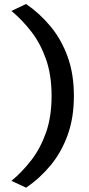

<svg xmlns="http://www.w3.org/2000/svg" viewBox="-20 -792 435 938"><path d="M107.5 125 36 91.5Q87.5 49 132.2 -8.5Q177 -66 204.5 -143.5Q232 -221 232 -323.5Q232 -426 204.5 -503.5Q177 -581 132.2 -638.5Q87.5 -696 36 -738.5L107.5 -772.5Q175 -726 227.8 -662Q280.5 -598 310.8 -514Q341 -430 341 -323.5Q341 -217 310.8 -133Q280.5 -49 227.8 15Q175 79 107.5 125Z"/></svg>

Font: Commissioner Medium
Style: Regular
Weight: 500
Designer: Kostas Bartsokas
Foundry: Kostas Bartsokas
Version: Version 1.000; ttfautohint (v1.8.3)